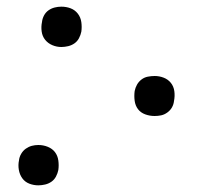

<svg xmlns="http://www.w3.org/2000/svg" viewBox="-20 -548 640 576"><path d="M164 -407Q150 -407 137 -412.5Q124 -418 115.5 -428.5Q107 -439 105 -453.5Q103 -468 106 -482Q107 -492 112 -501.5Q117 -511 125.5 -517Q134 -523 144 -525.5Q154 -528 164 -528Q179 -528 192 -523Q205 -518 213.5 -507Q222 -496 224 -481.5Q226 -467 224 -453Q222 -443 217 -433.5Q212 -424 203.5 -418Q195 -412 184.5 -409.5Q174 -407 164 -407ZM444 -200Q429 -200 415.5 -205Q402 -210 394 -220.5Q386 -231 384 -245.5Q382 -260 384 -275Q386 -285 391 -294Q396 -303 404.5 -309.5Q413 -316 423.5 -318Q434 -320 444 -320Q458 -320 471 -315Q484 -310 492.5 -299.5Q501 -289 503 -274.5Q505 -260 502 -245Q501 -235 496 -226Q491 -217 482 -210.5Q473 -204 463.5 -202Q454 -200 444 -200ZM95 8Q81 8 68 3Q55 -2 47 -13Q39 -24 36.5 -38.5Q34 -53 37 -67Q38 -77 43.5 -86.5Q49 -96 57.5 -102Q66 -108 75.5 -110.5Q85 -113 95 -113Q110 -113 123.5 -107.5Q137 -102 145 -91.5Q153 -81 155 -66.5Q157 -52 155 -38Q153 -28 148 -18.5Q143 -9 134.5 -3Q126 3 115.5 5.5Q105 8 95 8Z"/></svg>

Font: Iosevka Light Extended
Style: Italic
Weight: 300
Width: 7
Italic angle: -9°
Monospace: yes
Designer: Belleve Invis
Foundry: Belleve Invis
Version: Version 32.5.0; ttfautohint (v1.8.4)